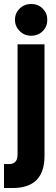

<svg xmlns="http://www.w3.org/2000/svg" viewBox="-48 -742 283 962"><path d="M108 -563Q74 -563 50.5 -586.5Q27 -610 27 -643Q27 -676 50.5 -699Q74 -722 108 -722Q143 -722 166 -699Q189 -676 189 -643Q189 -609 166 -586Q143 -563 108 -563ZM-28 200V80H-2Q40 80 40 32V-520H175V39Q175 200 16 200Z"/></svg>

Font: Cal Sans
Style: Regular
Weight: 400
Designer: Designer Mark Davis DBA MarkFonts
Foundry: Designer Mark Davis DBA MarkFonts
Version: Version 1.000